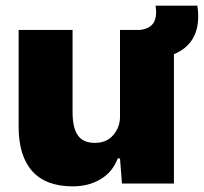

<svg xmlns="http://www.w3.org/2000/svg" viewBox="-20 -650 722 680"><path d="M46 -201V-544H237V-253Q237 -198 255.5 -171Q274 -144 316 -144Q358 -144 381.5 -172Q405 -200 405 -236V-544H477Q506 -548 519.5 -563.5Q533 -579 533 -607Q533 -614 531 -630H679Q682 -611 682 -592Q682 -494 596 -458V0H412L405 -89H397Q379 -41 336.5 -15.5Q294 10 238 10Q142 10 94 -44Q46 -98 46 -201Z"/></svg>

Font: Mona Sans Black
Style: Regular
Weight: 900
Designer: Deni Anggara
Foundry: GitHub
Version: Version 2.000